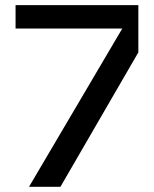

<svg xmlns="http://www.w3.org/2000/svg" viewBox="-20 -720 593 740"><path d="M513.2 -518.1 212.9 0H91.8L451.2 -609.9H40V-700.2H513.2Z"/></svg>

Font: Fivo Sans Modern Med
Style: Regular
Weight: 450
Designer: Alexander Slobzheninov
Foundry: Alexander Slobzheninov
Version: 1.0